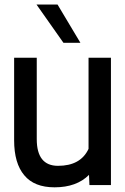

<svg xmlns="http://www.w3.org/2000/svg" viewBox="-20 -799 540 829"><path d="M366.2 0 364.3 -43.9Q310.5 9.8 215.8 9.8Q127.9 9.8 85 -42Q41 -93.8 41 -193.4V-549.8H138.7V-198.2Q138.7 -83 230.5 -83Q328.1 -83 362.3 -156.2V-549.8H459V0ZM137.7 -779.3H228.5L327.1 -614.3H253.9Z"/></svg>

Font: RobotoJAA
Style: Medium
Weight: 500
Version: Version 2.05; 2016-11-05